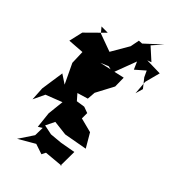

<svg xmlns="http://www.w3.org/2000/svg" viewBox="-135 -867 875 961"><g transform="rotate(20 302.0 -387.0)"><path d="M352 -563 381 -540 477 -634 476 -590 538 -608V-572L552 -514L524 -482L550 -552L604 -617L523 -657L546 -655L513 -733L577 -761L470 -727L450 -735L421 -695L316 -622L342 -621L259 -704L250 -738L290 -719L170 -676L123 -616L204 -585L175 -517L176 -401L146 -450L77 -345L50 -277L103 -321L196 -315L150 -239L122 -157L147 -160L124 -113L45 -65L144 -74L186 -34L205 -49L302 -14L295 -13L337 -101L258 -122L197 -144L154 -176L196 -210L264 -168L385 -136L377 -221L315 -272L331 -306L306 -331L262 -344L233 -444L234 -386L309 -375L331 -414L417 -479L442 -535L306 -565Z"/></g></svg>

Font: Hussar Lance
Style: Italic
Weight: 700
Foundry: Cannot Into Space Fonts, PlusOne Fonts
Version: Version 2.27